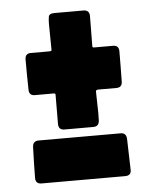

<svg xmlns="http://www.w3.org/2000/svg" viewBox="-45 -652 499 636"><g transform="rotate(-5 204.5 -334.5)"><path d="M139.2 -492.2Q139.2 -514.2 138.7 -535.9Q138.2 -557.6 138.2 -579.6Q138.2 -591.8 139.9 -602.8Q141.6 -613.8 158.2 -613.8H255.9Q275.9 -613.8 275.9 -593.3Q275.9 -569.3 275.4 -544.9Q274.9 -520.5 274.9 -496.1V-492.2Q275.4 -489.3 278.1 -489Q280.8 -488.8 282.7 -488.8H343.3Q362.8 -488.8 362.8 -468.8Q362.8 -443.8 362.5 -418.7Q362.3 -393.6 361.8 -368.7Q361.8 -348.6 342.3 -348.6H282.2Q273.9 -348.6 273.9 -342.8Q273.9 -318.8 274.9 -294.7Q275.9 -270.5 274.9 -246.6Q273.9 -226.6 254.9 -226.6H159.2Q139.2 -226.6 139.2 -246.6Q139.2 -270 139.4 -293.7Q139.6 -317.4 139.6 -340.8V-344.7Q139.2 -348.1 136.7 -348.4Q134.3 -348.6 131.8 -348.6H71.3Q51.8 -348.6 51.8 -368.7Q51.3 -393.6 51 -418.7Q50.8 -443.8 50.8 -468.8Q50.8 -488.8 70.3 -488.8H131.3Q133.3 -488.8 136.2 -489.3Q139.2 -489.7 139.2 -492.2ZM47.9 -75.2Q47.9 -101.1 48.8 -126.7Q49.8 -152.3 50.3 -177.7Q51.3 -197.8 70.3 -197.8H343.3Q361.8 -197.8 362.8 -177.7L365.7 -75.2Q366.7 -55.2 345.7 -55.2H67.9Q47.9 -55.2 47.9 -75.2Z"/></g></svg>

Font: Belanosima
Style: Bold
Weight: 700
Designer: The DocRepair Project, Santiago Orozco
Foundry: Google
Version: Version 2.000